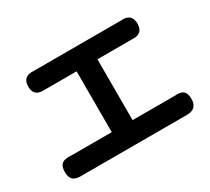

<svg xmlns="http://www.w3.org/2000/svg" viewBox="-128 -903 1198 1093"><g transform="rotate(-30 471.5 -357.0)"><path d="M808 -31Q803 -31 797 -31H474H151Q142 -31 133 -31Q94 -29 75 -43Q55 -59 55 -96Q55 -135 75 -150Q94 -164 135 -160Q143 -160 151 -160H400V-560H211Q200 -560 189 -560Q118 -555 118 -622Q118 -690 192 -684Q202 -684 211 -684H744Q754 -684 764 -684Q836 -690 836 -622Q836 -555 765 -560Q755 -560 744 -560H537V-160H797Q805 -160 812 -160Q852 -164 870 -149.5Q888 -135 888 -97Q888 -26 808 -31Z"/></g></svg>

Font: GenSenRounded JP B
Style: Regular
Weight: 700
Version: Version 1.501;PS 1;hotconv 16.6.51;makeotf.lib2.5.65220